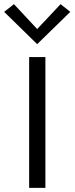

<svg xmlns="http://www.w3.org/2000/svg" viewBox="-39 -902 358 922"><path d="M179 0H101V-628H179ZM139.5 -690 -19 -845 28 -882 139.5 -762.5 252 -882 298.5 -845Z"/></svg>

Font: Betina Sans
Style: Regular
Weight: 400
Designer: Jonathan Pinhorn (font) & Cristiano Sobral (main changes)
Version: Version 2.001;April 28, 2021;FontCreator 13.0.0.2655 32-bit;